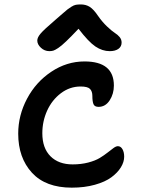

<svg xmlns="http://www.w3.org/2000/svg" viewBox="-20 -946 646 875"><path d="M205.1 -712.9Q183.1 -712.9 166.5 -728.3Q149.9 -743.7 149.9 -761.2Q149.9 -774.9 164.6 -792.5Q179.2 -810.1 232.9 -856Q244.1 -865.7 262.9 -882.1Q281.7 -898.4 287.6 -903.1Q293.5 -907.7 304.9 -915Q316.4 -922.4 325.7 -924.1Q335 -925.8 348.1 -925.8Q371.6 -925.8 389.2 -914.6Q406.7 -903.3 425.8 -875Q445.8 -846.2 468 -825.2Q490.2 -804.2 503.4 -795.9Q516.6 -787.6 525.4 -776.9Q534.2 -766.1 534.2 -752Q534.2 -733.9 519.8 -723.4Q505.4 -712.9 480 -712.9Q446.3 -712.9 414.8 -734.1Q383.3 -755.4 337.9 -814.9Q304.2 -779.3 282 -758.1Q259.8 -736.8 245.4 -727.3Q231 -717.8 223.1 -715.3Q215.3 -712.9 205.1 -712.9ZM307.1 -90.8Q188 -90.8 125.5 -158.9Q63 -227.1 63 -336.9Q63 -420.4 103.3 -496.3Q143.6 -572.3 213.9 -619.1Q284.2 -666 365.2 -666Q499 -666 499 -556.2Q499 -518.1 479.7 -488.5Q460.4 -459 429.2 -459Q411.1 -459 406 -471.4Q400.9 -483.9 400.9 -508.8Q400.9 -529.8 390.1 -540.8Q379.4 -551.8 347.2 -551.8Q297.9 -551.8 257.3 -521Q216.8 -490.2 194.8 -441.7Q172.9 -393.1 172.9 -338.9Q172.9 -271 210 -233.9Q247.1 -196.8 311 -196.8Q349.6 -196.8 382.1 -205.3Q414.6 -213.9 434.6 -226.1Q454.6 -238.3 470 -250.5Q485.4 -262.7 497.1 -271.2Q508.8 -279.8 517.1 -279.8Q530.3 -279.8 538.1 -266.1Q545.9 -252.4 545.9 -231.9Q545.9 -208 531 -183.6Q516.1 -159.2 487.8 -138.2Q459.5 -117.2 412.4 -104Q365.2 -90.8 307.1 -90.8Z"/></svg>

Font: Shantell Sans Irregular Bouncy
Style: Regular
Weight: 500
Designer: Stephen Nixon, Anya Danilova, Shantell Martin
Foundry: Arrow Type
Version: Version 1.006;[9816181b4]